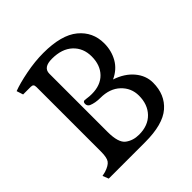

<svg xmlns="http://www.w3.org/2000/svg" viewBox="-176 -802 942 942"><g transform="rotate(-45 294.5 -331.5)"><path d="M40 -31 62 -36Q96 -47 107.5 -63Q119 -79 119 -120V-568Q119 -580 114.5 -584.5Q110 -589 100 -589H47L36 -623Q75 -638 139 -650.5Q203 -663 261 -663Q386 -663 446 -613.5Q506 -564 506 -485Q506 -434 482.5 -392.5Q459 -351 411 -329Q471 -309 505 -268.5Q539 -228 539 -179Q539 -96 483.5 -48Q428 0 305 0H52ZM445 -183Q445 -236 406.5 -272.5Q368 -309 303 -309Q268 -309 242 -320Q229 -327 229 -341Q229 -356 241 -356Q246 -356 258 -354Q270 -352 287 -352Q348 -352 382.5 -387.5Q417 -423 417 -483Q417 -541 378.5 -577Q340 -613 271 -613Q210 -613 210 -570V-166Q210 -91 239.5 -69Q269 -47 310 -47Q373 -47 409 -84.5Q445 -122 445 -183Z"/></g></svg>

Font: Kurale
Style: Regular
Weight: 400
Designer: Eduardo Rodriguez Tunni
Foundry: Eduardo Rodriguez Tunni
Version: Version 2.000